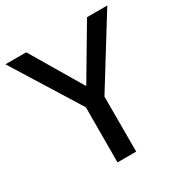

<svg xmlns="http://www.w3.org/2000/svg" viewBox="-164 -832 917 960"><g transform="rotate(-30 294.5 -352.5)"><path d="M240 0 241 -367 260 -287 0 -705H120L294 -411H297L471 -705H588L329 -287L348 -367V0Z"/></g></svg>

Font: Nunito Sans 7pt SemiCondensed SemiBold
Style: Regular
Weight: 600
Width: 4
Designer: Vernon Adams
Foundry: Vernon Adams
Version: Version 3.101;gftools[0.9.27]